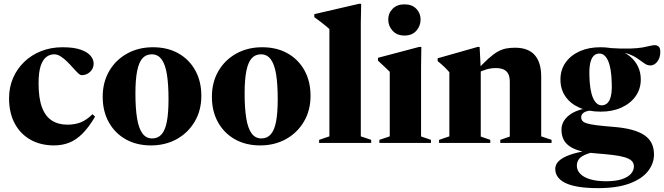

<svg xmlns="http://www.w3.org/2000/svg" viewBox="-20 -758 3521 1018"><path d="M311.5 -507.5Q372 -507.5 408.2 -494.5Q444.5 -481.5 460.5 -462Q476.5 -442.5 476.5 -421.5Q476.5 -403 467.5 -389Q458.5 -375 444 -367.2Q429.5 -359.5 413 -359.5Q405 -359.5 393.2 -370.8Q381.5 -382 367 -398.5Q352.5 -415 336 -431.2Q319.5 -447.5 302 -458.8Q284.5 -470 267.5 -470Q243.5 -470 224.8 -455.2Q206 -440.5 195.2 -406.8Q184.5 -373 184.5 -315.5Q184.5 -237.5 202.5 -189.2Q220.5 -141 254.8 -119Q289 -97 337.5 -97Q377 -97 408 -109.2Q439 -121.5 470.5 -152.5L484 -139.5Q450.5 -82.5 417 -49.2Q383.5 -16 346.8 -1.5Q310 13 267 13Q195.5 13 141.8 -17.2Q88 -47.5 58 -103.5Q28 -159.5 28 -237Q28 -295 49.2 -344.2Q70.5 -393.5 108.8 -430.2Q147 -467 198.8 -487.2Q250.5 -507.5 311.5 -507.5Z M787 -24Q817 -24 836.2 -45.2Q855.5 -66.5 864.5 -112.2Q873.5 -158 873.5 -232Q873.5 -311 865 -363.8Q856.5 -416.5 836.8 -443.2Q817 -470 785 -470Q754.5 -470 735.5 -449Q716.5 -428 707.2 -382Q698 -336 698 -262.5Q698 -183.5 706.8 -130.5Q715.5 -77.5 735 -50.8Q754.5 -24 787 -24ZM780.5 13Q704 13 646.5 -19.5Q589 -52 556.8 -110Q524.5 -168 524.5 -244.5Q524.5 -322 559 -381.2Q593.5 -440.5 654 -474Q714.5 -507.5 791 -507.5Q868.5 -507.5 926 -475Q983.5 -442.5 1015.5 -384.5Q1047.5 -326.5 1047.5 -250Q1047.5 -172.5 1012.2 -113Q977 -53.5 916.8 -20.2Q856.5 13 780.5 13Z M1366 -24Q1396 -24 1415.2 -45.2Q1434.5 -66.5 1443.5 -112.2Q1452.5 -158 1452.5 -232Q1452.5 -311 1444 -363.8Q1435.5 -416.5 1415.8 -443.2Q1396 -470 1364 -470Q1333.5 -470 1314.5 -449Q1295.5 -428 1286.2 -382Q1277 -336 1277 -262.5Q1277 -183.5 1285.8 -130.5Q1294.5 -77.5 1314 -50.8Q1333.5 -24 1366 -24ZM1359.5 13Q1283 13 1225.5 -19.5Q1168 -52 1135.8 -110Q1103.5 -168 1103.5 -244.5Q1103.5 -322 1138 -381.2Q1172.5 -440.5 1233 -474Q1293.5 -507.5 1370 -507.5Q1447.5 -507.5 1505 -475Q1562.5 -442.5 1594.5 -384.5Q1626.5 -326.5 1626.5 -250Q1626.5 -172.5 1591.2 -113Q1556 -53.5 1495.8 -20.2Q1435.5 13 1359.5 13Z M1893 -35 1948 -16.5V0H1672V-16.5L1726.5 -35V-604Q1720 -610 1708.8 -619.5Q1697.5 -629 1681.8 -641Q1666 -653 1646.5 -667V-683L1884 -738H1895L1893 -635.5Z M2124.5 -569.5Q2085 -569.5 2061.8 -594.8Q2038.5 -620 2038.5 -654.5Q2038.5 -688 2061.8 -711.5Q2085 -735 2124.5 -735Q2164.5 -735 2187.2 -711.5Q2210 -688 2210 -654.5Q2210 -620 2187.2 -594.8Q2164.5 -569.5 2124.5 -569.5ZM2214 -509 2212.5 -404.5V-34.5L2265 -16.5V0H1991.5V-16.5L2046.5 -35V-377Q2040.5 -383.5 2031.5 -392Q2022.5 -400.5 2010.8 -411.5Q1999 -422.5 1984 -436.5V-451.5L2201.5 -509Z M2529 -392.5V-34L2579.5 -16.5V0H2308V-16.5L2362.5 -35V-375Q2353.5 -386 2338.2 -401Q2323 -416 2300.5 -434V-449L2512 -509H2523ZM2632.5 -16.5 2683 -34V-323.5Q2683 -350 2675 -366Q2667 -382 2650.5 -389.5Q2634 -397 2608.5 -397Q2582.5 -397 2558.2 -389.8Q2534 -382.5 2511.5 -370.5L2505 -382Q2542 -422.5 2569.2 -447Q2596.5 -471.5 2618.8 -484Q2641 -496.5 2663 -500.8Q2685 -505 2711.5 -505Q2780.5 -505 2815 -466.2Q2849.5 -427.5 2849.5 -351.5V-35L2904.5 -16.5V0H2632.5Z M3151 239.5Q3088 239.5 3044.8 232Q3001.5 224.5 2975 210.8Q2948.5 197 2936.2 178.5Q2924 160 2924 138Q2924 120 2935 104.8Q2946 89.5 2970.2 76.5Q2994.5 63.5 3035.2 52.8Q3076 42 3136 32.5H3184.5V39Q3127.5 46 3095.5 57.2Q3063.5 68.5 3051 84Q3038.5 99.5 3038.5 120Q3038.5 145.5 3057.2 164.2Q3076 183 3110.8 193Q3145.5 203 3193.5 203Q3243.5 203 3276 192.5Q3308.5 182 3324.8 164Q3341 146 3341 124Q3341 106.5 3329.2 95Q3317.5 83.5 3293 76Q3268.5 68.5 3229.8 63.8Q3191 59 3137 55Q3086 51 3051.5 40.8Q3017 30.5 2996 14.5Q2975 -1.5 2966 -22.8Q2957 -44 2957 -70.5Q2957 -114.5 2996.5 -146.2Q3036 -178 3112 -187.5L3121 -173Q3088.5 -170.5 3075 -160.8Q3061.5 -151 3061.5 -137Q3061.5 -125.5 3067.8 -117.5Q3074 -109.5 3091.2 -104Q3108.5 -98.5 3142 -94.2Q3175.5 -90 3230 -85.5Q3289 -81 3330.2 -69.8Q3371.5 -58.5 3397.5 -40.5Q3423.5 -22.5 3435.5 2.8Q3447.5 28 3447.5 61Q3447.5 109 3415.5 149.8Q3383.5 190.5 3317.8 215Q3252 239.5 3151 239.5ZM3165 -166Q3100 -166 3052 -187.2Q3004 -208.5 2977.8 -246.8Q2951.5 -285 2951.5 -336.5Q2951.5 -387.5 2978.5 -426Q3005.5 -464.5 3053.2 -486Q3101 -507.5 3163 -507.5Q3213.5 -507.5 3253 -494.8Q3292.5 -482 3320.2 -459Q3348 -436 3362.8 -405Q3377.5 -374 3377.5 -337Q3377.5 -286.5 3350.2 -248Q3323 -209.5 3275.2 -187.8Q3227.5 -166 3165 -166ZM3172 -199.5Q3200 -201 3213 -230Q3226 -259 3223.5 -315.5Q3222 -395.5 3204.2 -435.5Q3186.5 -475.5 3156 -474Q3129 -473 3116 -444Q3103 -415 3105 -358.5Q3106.5 -279 3124.2 -238.8Q3142 -198.5 3172 -199.5ZM3234.5 -482.5 3210.5 -503.5Q3278 -499 3320.5 -500.5Q3363 -502 3387.8 -506.5Q3412.5 -511 3426.8 -514.8Q3441 -518.5 3452 -518.5Q3464.5 -518.5 3472.8 -510.5Q3481 -502.5 3481 -483Q3481 -452 3465.2 -431.5Q3449.5 -411 3428 -411Q3412 -411 3396.5 -422Q3381 -433 3360.5 -447.5Q3340 -462 3309.8 -472.8Q3279.5 -483.5 3234.5 -482.5Z"/></svg>

Font: Newsreader 60pt
Style: Bold
Weight: 700
Designer: Hugues Gentile
Foundry: Production Type
Version: Version 1.003